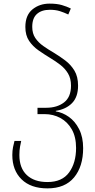

<svg xmlns="http://www.w3.org/2000/svg" viewBox="-20 -790 527 1060"><path d="M242 250Q150 250 99 200Q48 150 48 66Q48 42 52 22Q56 2 60 -12H97Q94 1 90.5 20.5Q87 40 87 66Q87 138 128 176.5Q169 215 242 215Q323 215 361.5 162Q400 109 400 27Q400 -34 376.5 -75.5Q353 -117 313.5 -138.5Q274 -160 226 -160H187V-195H235Q295 -195 333.5 -224.5Q372 -254 372 -317Q372 -357 355.5 -384.5Q339 -412 313 -432Q287 -452 257 -470Q224 -490 192.5 -512Q161 -534 140.5 -564.5Q120 -595 120 -641Q120 -706 159 -738Q198 -770 254 -770Q294 -770 321.5 -762Q349 -754 371 -743L357 -710Q334 -721 310.5 -728.5Q287 -736 255 -736Q210 -736 184 -713Q158 -690 158 -642Q158 -605 175 -580Q192 -555 219 -536Q246 -517 277 -499Q310 -479 340.5 -456Q371 -433 391 -400Q411 -367 411 -317Q411 -255 378 -221Q345 -187 288 -178V-175Q326 -169 360.5 -144.5Q395 -120 417 -76.5Q439 -33 439 28Q439 129 389 189.5Q339 250 242 250Z"/></svg>

Font: Noto Sans Georgian SemiCondensed ExtraLight
Style: Regular
Weight: 200
Width: 4
Designer: Monotype Design Team, Akaki Razmadze
Foundry: Google LLC
Version: Version 2.005; ttfautohint (v1.8.4.7-5d5b)